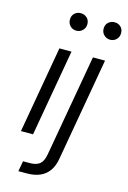

<svg xmlns="http://www.w3.org/2000/svg" viewBox="-139 -788 714 1073"><g transform="rotate(15 218.0 -251.5)"><path d="M37 0 125 -502H195L107 0ZM190 -622Q169 -622 154.5 -636.5Q140 -651 140 -673Q140 -696 154.5 -709.5Q169 -723 190 -723Q211 -723 226 -709.5Q241 -696 241 -673Q241 -651 226 -636.5Q211 -622 190 -622ZM81 220 92 160H130Q168 160 188 144Q208 128 215 88L319 -502H389L285 91Q278 135 258 163.5Q238 192 206 206Q174 220 130 220ZM386 -622Q365 -622 350 -636.5Q335 -651 335 -673Q335 -696 350 -709.5Q365 -723 386 -723Q407 -723 421.5 -709.5Q436 -696 436 -673Q436 -651 421.5 -636.5Q407 -622 386 -622Z"/></g></svg>

Font: DM Sans 16pt Light
Style: Italic
Weight: 300
Italic angle: -10°
Version: Version 4.004;gftools[0.9.30]